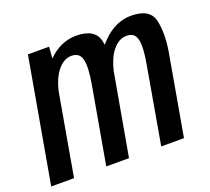

<svg xmlns="http://www.w3.org/2000/svg" viewBox="-125 -733 944 865"><g transform="rotate(-20 347.0 -300.0)"><path d="M-19 0 86 -595H187.5L183 -540Q243.5 -600 318 -600Q408.5 -600 423 -535.5Q424.5 -526.5 426 -517Q434.5 -527.5 444.5 -537.5Q506 -600 582 -600Q672.5 -600 686.5 -535.2Q700.5 -470.5 685 -383.5L617.5 0H508.5L573 -369Q587.5 -449 579 -485.5Q570.5 -522 532 -522Q493 -522 462.5 -482.5Q436 -448 422.5 -388.5Q422 -386 422 -383.5L354 0H245L310 -369Q324 -449 315.2 -485.5Q306.5 -522 267.5 -522Q229 -522 198.5 -482.5Q173 -449.5 159.5 -393L90.5 0Z"/></g></svg>

Font: Anybody Medium
Style: Italic
Weight: 500
Italic angle: -10°
Designer: Tyler Finck
Foundry: Etcetera Type Company
Version: Version 1.010; ttfautohint (v1.8.3) -l 8 -r 50 -G 200 -x 14 